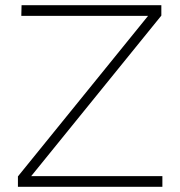

<svg xmlns="http://www.w3.org/2000/svg" viewBox="-20 -719 694 739"><path d="M63 -699H601V-659L100 -41H605V0H49V-40L550 -658H62Z"/></svg>

Font: Montserrat arm2 ExtraLight
Style: Regular
Weight: 275
Designer: Julieta Ulanovsky
Foundry: Julieta Ulanovsky
Version: Version 6.000